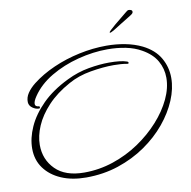

<svg xmlns="http://www.w3.org/2000/svg" viewBox="-83 -813 914 921"><g transform="rotate(-10 374.0 -353.0)"><path d="M264 25Q195 25 143 2.5Q91 -20 61.5 -60.5Q32 -101 32 -156Q32 -207 56.5 -261.5Q81 -316 131 -366Q181 -416 259 -454Q312 -480 366.5 -489.5Q421 -499 466 -499Q524 -499 552 -489Q559 -487 559 -482Q559 -476 551 -478Q524 -483 486 -483Q435 -483 373.5 -472.5Q312 -462 264 -435Q198 -399 155 -353Q112 -307 91.5 -259Q71 -211 71 -167Q71 -96 119 -48Q167 0 259 0Q332 0 400.5 -23Q469 -46 527.5 -85.5Q586 -125 630.5 -174.5Q675 -224 700 -277Q725 -330 725 -380Q725 -424 703.5 -462Q682 -500 634 -527Q601 -546 559 -554.5Q517 -563 470 -563Q400 -563 326.5 -544Q253 -525 192 -489Q131 -453 96 -401Q81 -379 81 -366Q81 -358 86.5 -354.5Q92 -351 98 -351Q103 -351 103 -345.5Q103 -340 98 -340Q82 -340 66.5 -351Q51 -362 50 -379Q49 -402 63 -423Q77 -444 101 -463Q147 -499 207 -525.5Q267 -552 334.5 -566.5Q402 -581 468 -581Q515 -581 559 -572.5Q603 -564 640 -546Q696 -518 722 -473Q748 -428 748 -375Q748 -323 724.5 -267Q701 -211 658 -159Q615 -107 555 -65.5Q495 -24 421.5 0.5Q348 25 264 25ZM497 -639Q495 -639 495 -641Q495 -643 499 -647Q503 -651 505 -653Q512 -660 528 -673.5Q544 -687 561 -700.5Q578 -714 586 -721Q591 -725 595 -728Q599 -731 603 -731Q610 -731 615.5 -728Q621 -725 620 -718Q620 -712 608 -704.5Q596 -697 588 -692Q577 -686 557 -673Q537 -660 519.5 -649.5Q502 -639 497 -639Z"/></g></svg>

Font: Waterfall
Style: Regular
Weight: 400
Designer: Robert E. Leuschke
Foundry: Robert E. Leuschke
Version: Version 1.010; ttfautohint (v1.8.3)